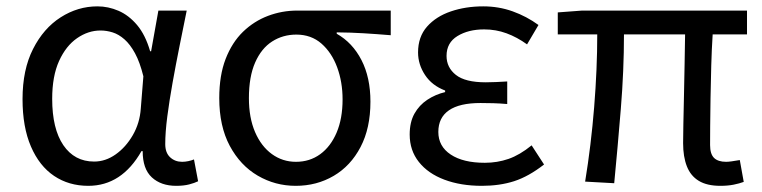

<svg xmlns="http://www.w3.org/2000/svg" viewBox="-20 -577 2421 610"><path d="M260.5 13.4Q198.8 13.4 151.9 -18.1Q104.9 -49.7 78.3 -111.5Q51.6 -173.3 51.6 -262.3Q51.6 -355.7 85 -421.4Q118.3 -487.2 172.8 -522Q227.2 -556.8 289.6 -556.8Q324 -556.8 356.6 -542.7Q389.1 -528.7 415.6 -497.4Q442 -466 457 -414.2H460.1L483.2 -543.4H573.2Q562.2 -489.9 550.5 -431.1Q538.7 -372.4 528.4 -314.9Q518.1 -257.4 511.5 -206.8Q505 -156.3 505 -119.2Q505 -91.6 520.5 -77.3Q536 -62.9 558.7 -62.9Q568 -62.9 578.1 -65Q588.2 -67.1 596.3 -70.5L609.4 -1.1Q598.3 4.4 581 8.9Q563.8 13.4 539.7 13.4Q491.6 13.4 462.4 -13.5Q433.2 -40.4 433.3 -96.9H429.5Q366.8 13.4 260.5 13.4ZM279.1 -63.7Q315.3 -63.7 347.5 -86.5Q379.8 -109.3 402 -147.7Q424.1 -186.1 427.3 -232.1L435.5 -334.6Q424.5 -379.2 409 -407.7Q393.5 -436.2 375.3 -452.1Q357.1 -468.1 337.7 -474.1Q318.3 -480.1 299.5 -480.1Q260.2 -480.1 224.9 -455.7Q189.6 -431.4 167.7 -383.3Q145.8 -335.1 145.8 -263Q145.8 -168 181.2 -115.8Q216.7 -63.7 279.1 -63.7Z M919.5 13.4Q854.3 13.4 798.9 -18.9Q743.5 -51.2 710 -113.6Q676.6 -176.1 676.6 -265.2Q676.6 -337.4 696.8 -389.7Q717.1 -442.1 752 -476Q787 -509.8 831.5 -526.6Q876 -543.4 924.5 -543.4H1221.4V-465.1Q1175.4 -468.9 1135.2 -471.3Q1095 -473.8 1049.8 -474.2V-469.8Q1099.9 -441.5 1128.4 -386.2Q1156.9 -330.9 1156.9 -253.9Q1156.9 -169.8 1125.5 -109.9Q1094.2 -50 1040.2 -18.3Q986.2 13.4 919.5 13.4ZM920.3 -62.9Q964 -62.9 997.3 -87.1Q1030.6 -111.4 1049.5 -155.8Q1068.4 -200.2 1068.4 -261.3Q1068.4 -316.3 1051.2 -363.1Q1034 -409.8 1001.3 -438.5Q968.6 -467.1 921.5 -467.1Q878.9 -467.1 844.7 -445.3Q810.4 -423.4 790.6 -378.4Q770.8 -333.4 770.8 -265.2Q770.8 -202.9 790.3 -157.5Q809.8 -112.2 843.8 -87.5Q877.7 -62.9 920.3 -62.9Z M1510.9 13.4Q1444 13.4 1392 -6.1Q1340 -25.6 1310.8 -62.4Q1281.6 -99.1 1281.6 -149.6Q1281.6 -188.8 1296.7 -215.9Q1311.9 -243 1337.6 -260Q1363.3 -277 1394.2 -284.4V-289.4Q1352.5 -305.2 1330.4 -338.7Q1308.2 -372.2 1308.2 -410.5Q1308.2 -460.1 1336.8 -492.5Q1365.4 -524.8 1412.5 -540.8Q1459.5 -556.8 1515.4 -556.8Q1564.6 -556.8 1608.9 -540.9Q1653.3 -524.9 1690.8 -497.6L1654.5 -436Q1622.8 -458.9 1589.2 -471.2Q1555.6 -483.6 1518.1 -483.6Q1467.9 -483.6 1433.3 -462.4Q1398.7 -441.2 1398.7 -399.5Q1398.7 -362.5 1428.4 -339Q1458 -315.5 1523.3 -315.5Q1539.5 -315.5 1555.7 -316.3Q1571.9 -317.2 1591.5 -318.2V-246.5Q1567.7 -248.5 1547.4 -249.1Q1527.1 -249.7 1506.5 -249.7Q1439.9 -249.7 1406.3 -226.5Q1372.6 -203.3 1372.6 -157.8Q1372.6 -112.1 1412 -86Q1451.4 -59.8 1520.4 -59.8Q1559.7 -59.8 1595.5 -72.1Q1631.3 -84.5 1669 -115.2L1708.5 -54.4Q1659.6 -16.3 1613.6 -1.4Q1567.6 13.4 1510.9 13.4Z M2268.6 13.4Q2226.2 13.4 2200.2 -2.4Q2174.2 -18.1 2162.3 -48.5Q2150.3 -78.8 2150.3 -122.3Q2150.3 -143.5 2151.1 -182.9Q2152 -222.3 2153 -271.7Q2154 -321 2155 -372.2Q2156 -423.4 2156.6 -467.8H1962.4Q1962.4 -353.2 1952.4 -231.1Q1942.4 -108.9 1931.4 5.1L1839 0Q1857.9 -115.2 1867.7 -236.7Q1877.5 -358.1 1877.5 -467.8H1752.1V-537.6L1829.6 -543.4H2353.3V-467.8H2244.2Q2241.2 -421.4 2239.7 -368.6Q2238.2 -315.8 2237.4 -265.5Q2236.6 -215.2 2236.3 -175.7Q2236 -136.3 2236 -116.3Q2236 -87.6 2248.7 -75.2Q2261.4 -62.9 2287 -62.9Q2299.2 -62.9 2330.4 -68.5L2342.9 0.9Q2329.3 6 2310.8 9.7Q2292.2 13.4 2268.6 13.4Z"/></svg>

Font: Noto Sans TC
Style: Regular
Weight: 100
Designer: Ryoko NISHIZUKA 西塚涼子 (kana, bopomofo & ideographs); Paul D. Hunt (Latin, Greek & Cyrillic); Sandoll Communications 산돌커뮤니
Foundry: Adobe
Version: Version 2.004;hotconv 1.0.118;makeotfexe 2.5.65603